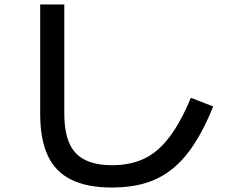

<svg xmlns="http://www.w3.org/2000/svg" viewBox="-20 -790 1040 860"><path d="M482 50Q371 50 299.5 15Q228 -20 194 -93Q160 -166 160 -280V-770H268V-280Q268 -159 319 -104.5Q370 -50 482 -50Q564 -50 626 -79.5Q688 -109 738.5 -175.5Q789 -242 835 -352L935 -313Q895 -214 850 -145Q805 -76 751.5 -33Q698 10 631.5 30Q565 50 482 50Z"/></svg>

Font: M PLUS 1 Thin Medium
Style: Regular
Weight: 500
Version: Version 1.001